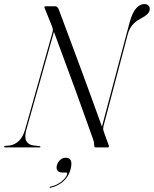

<svg xmlns="http://www.w3.org/2000/svg" viewBox="-48 -731 762 952"><path d="M83 -89Q72.5 -51 82.2 -32.2Q92 -13.5 117 -10L148 -6.5Q152.5 -6 152.5 -3Q152.5 0 148.5 0H-18.5Q-27.5 0 -27.5 -3Q-27.5 -7 -21.5 -7.5L1.5 -10Q25.5 -13.5 45.8 -32.5Q66 -51.5 77 -90.5L211.5 -568Q215 -578.5 213.8 -586.5Q212.5 -594.5 209 -602.5L172.5 -693Q171 -700 177.5 -700H225.5Q238 -700 244 -682.5Q281 -583.5 310.5 -504.2Q340 -425 364.8 -357.8Q389.5 -290.5 412 -228.8Q434.5 -167 457.5 -103L594 -617.5Q607.5 -668 626.8 -689.5Q646 -711 667.5 -711Q680 -711 687.5 -704Q695 -697 694.5 -686.5Q694.5 -673 683.5 -661.8Q672.5 -650.5 647.5 -637.5Q598.5 -612.5 585 -559L465 -105Q463.5 -98.5 463.5 -92.2Q463.5 -86 468.5 -72.5L491.5 -9.5Q493.5 0 486.5 0H426Q418.5 0 419 -12Q419 -20 418 -25.2Q417 -30.5 413.5 -41Q375 -150 325.5 -285.8Q276 -421.5 219.5 -573ZM263 124.5Q243.5 124.5 236.8 114.2Q230 104 234 89Q238.5 72 250.8 61.5Q263 51 278.5 51Q316.5 51 302 108Q292.5 145 265.5 168.5Q238.5 192 202.5 200Q198 201.5 198 199Q198 196 201 195Q234.5 187.5 257.5 168.5Q280.5 149.5 285 132.5Q286.5 124.5 280 124.5Z"/></svg>

Font: Fraunces 144pt Light
Style: Italic
Weight: 300
Italic angle: -16°
Version: Version 1.000;[0bf87f6ff]